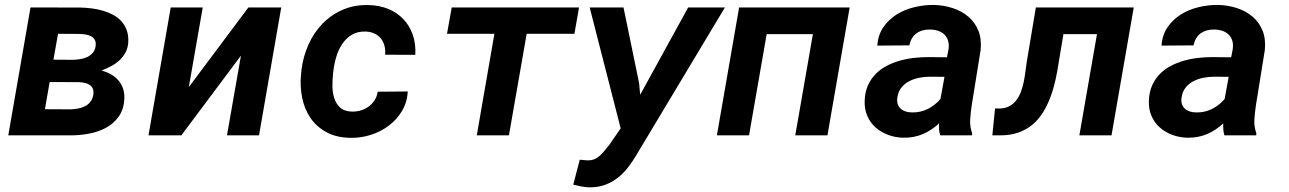

<svg xmlns="http://www.w3.org/2000/svg" viewBox="-20 -559 5322 793"><path d="M14.2 0 106 -528.3 311.5 -527.8Q334 -527.3 358.2 -524.4Q382.3 -521.5 404.8 -514.9Q427.2 -508.3 447 -497.8Q466.8 -487.3 481.2 -471.4Q495.6 -455.6 503.4 -434.1Q511.2 -412.6 509.8 -384.8Q508.3 -360.8 498.5 -342.5Q488.8 -324.2 473.4 -310.1Q458 -295.9 438.7 -285.6Q419.4 -275.4 399.4 -267.6Q419.9 -262.2 437.5 -252.4Q455.1 -242.7 467.8 -228.3Q480.5 -213.9 487.3 -195.6Q494.1 -177.2 493.7 -154.8Q492.2 -108.9 471.2 -78.9Q450.2 -48.8 417.7 -31.2Q385.3 -13.7 345.7 -6.6Q306.2 0.5 267.6 0ZM185.1 -220.2 165.5 -107.9 272.5 -107.4Q287.6 -107.9 303 -110.8Q318.4 -113.8 331.3 -120.4Q344.2 -127 353.3 -138.4Q362.3 -149.9 365.2 -167Q367.7 -182.1 363.5 -192.1Q359.4 -202.1 350.8 -208Q342.3 -213.9 330.3 -216.6Q318.4 -219.2 305.7 -219.7ZM200.7 -312.5 282.7 -312Q296.9 -312.5 311.8 -314.9Q326.7 -317.4 339.6 -323.2Q352.5 -329.1 362.1 -339.6Q371.6 -350.1 374.5 -366.2Q377.4 -382.8 372.1 -393.1Q366.7 -403.3 356.7 -408.9Q346.7 -414.6 333.5 -416.5Q320.3 -418.5 307.1 -418.9L219.7 -419.4Z M1005.9 -528.3H1141.6L1049.8 0H917.5L975.1 -329.1L729 0H593.3L685.1 -528.3H817.4L759.8 -199.2Z M1433.1 -98.1Q1452.6 -97.7 1470.5 -103Q1488.3 -108.4 1502.7 -118.9Q1517.1 -129.4 1527.1 -145Q1537.1 -160.6 1540 -180.2L1664.1 -181.2Q1661.6 -136.2 1640.1 -100.3Q1618.7 -64.5 1585.2 -39.6Q1551.8 -14.6 1510.5 -1.7Q1469.2 11.2 1426.8 10.3Q1369.6 9.3 1328.9 -12.7Q1288.1 -34.7 1262.9 -71Q1237.8 -107.4 1228 -155Q1218.3 -202.6 1223.6 -254.9L1225.1 -270Q1231.9 -325.2 1253.9 -374.5Q1275.9 -423.8 1311.5 -460.7Q1347.2 -497.6 1395.3 -518.6Q1443.4 -539.6 1502 -538.1Q1547.4 -537.1 1584 -522Q1620.6 -506.8 1646.2 -479.7Q1671.9 -452.6 1684.8 -415.3Q1697.8 -377.9 1695.3 -332.5L1570.8 -333Q1572.3 -352.5 1567.9 -369.9Q1563.5 -387.2 1553.2 -399.9Q1543 -412.6 1527.3 -420.2Q1511.7 -427.7 1490.7 -428.7Q1457 -429.7 1433.3 -415.5Q1409.7 -401.4 1394 -378.2Q1378.4 -355 1369.6 -326.4Q1360.8 -297.9 1357.4 -270L1355.5 -255.4Q1353 -231.9 1353 -204.6Q1353 -177.2 1360.4 -154.1Q1367.7 -130.9 1384.5 -115Q1401.4 -99.1 1433.1 -98.1Z M2352.5 -419.4H2155.3L2082 0H1949.2L2022 -419.4H1826.2L1845.7 -528.3H2371.6Z M2619.6 -215.8 2624 -167.5 2822.3 -528.3H2974.1L2609.4 79.6Q2593.3 107.4 2574 132.3Q2554.7 157.2 2531.2 175.5Q2507.8 193.8 2479.2 204.3Q2450.7 214.8 2416 214.8Q2398.4 214.4 2381.6 211.2Q2364.7 208 2347.7 203.6L2374.5 100.6Q2384.3 101.1 2395 102.5Q2405.8 104 2415.5 103Q2429.7 102.1 2440.9 95.7Q2452.1 89.4 2461.7 80.1Q2471.2 70.8 2479.7 59.8Q2488.3 48.8 2496.6 39.1L2543.5 -28.8L2415.5 -528.3H2555.2Z M3397.5 0H3264.6L3337.4 -418H3146.5L3073.7 0H2940.9L3032.7 -528.3H3489.3Z M3863.3 0Q3859.4 -12.7 3858.6 -24.7Q3857.9 -36.6 3858.4 -49.3Q3827.6 -20.5 3791.3 -5.1Q3754.9 10.3 3711.9 9.8Q3678.7 9.3 3648.7 -1.7Q3618.7 -12.7 3596.4 -32.5Q3574.2 -52.2 3562 -80.6Q3549.8 -108.9 3551.3 -144Q3552.7 -179.2 3564.7 -206.1Q3576.7 -232.9 3596.2 -252.9Q3615.7 -272.9 3641.1 -286.4Q3666.5 -299.8 3695.3 -308.1Q3724.1 -316.4 3754.6 -319.8Q3785.2 -323.2 3814.9 -323.2L3891.1 -322.3L3897.5 -355Q3900.4 -374 3896.2 -389.2Q3892.1 -404.3 3882.1 -414.8Q3872.1 -425.3 3856.9 -430.9Q3841.8 -436.5 3822.8 -437Q3788.6 -438 3765.6 -421.6Q3742.7 -405.3 3735.8 -371.6L3603.5 -370.6Q3606.4 -414.6 3628.4 -446.5Q3650.4 -478.5 3683.6 -499.3Q3716.8 -520 3757.1 -529.5Q3797.4 -539.1 3836.9 -538.6Q3878.4 -537.6 3915.5 -525.4Q3952.6 -513.2 3979.7 -490Q4006.8 -466.8 4020.8 -432.6Q4034.7 -398.4 4030.3 -353L3993.7 -126Q3989.3 -97.2 3987.1 -67.1Q3984.9 -37.1 3995.1 -8.8L3994.6 0ZM3746.6 -94.7Q3781.2 -93.8 3811.8 -108.9Q3842.3 -124 3864.3 -150.4L3880.9 -241.7L3820.8 -242.2Q3798.8 -242.2 3776.4 -237.8Q3753.9 -233.4 3734.9 -223.4Q3715.8 -213.4 3702.6 -196.8Q3689.5 -180.2 3686 -154.8Q3684.1 -139.6 3688 -128.4Q3691.9 -117.2 3700.2 -109.9Q3708.5 -102.5 3720.5 -98.6Q3732.4 -94.7 3746.6 -94.7Z M4662.6 -528.3 4570.8 0H4438L4510.7 -418H4372.1L4353 -303.2Q4347.7 -266.1 4339.4 -229Q4331.1 -191.9 4318.4 -157.7Q4305.7 -123.5 4287.6 -94.5Q4269.5 -65.4 4243.9 -43.9Q4218.3 -22.5 4183.8 -10.7Q4149.4 1 4105 0H4078.6L4089.8 -111.3L4104 -110.8Q4128.9 -110.4 4146.7 -119.4Q4164.6 -128.4 4176.5 -143.6Q4188.5 -158.7 4196 -178.5Q4203.6 -198.2 4208 -219.7Q4212.4 -241.2 4215.1 -262.9Q4217.8 -284.7 4220.7 -303.2L4258.3 -528.3Z M5037.1 0Q5033.2 -12.7 5032.5 -24.7Q5031.7 -36.6 5032.2 -49.3Q5001.5 -20.5 4965.1 -5.1Q4928.7 10.3 4885.7 9.8Q4852.5 9.3 4822.5 -1.7Q4792.5 -12.7 4770.3 -32.5Q4748 -52.2 4735.8 -80.6Q4723.6 -108.9 4725.1 -144Q4726.6 -179.2 4738.5 -206.1Q4750.5 -232.9 4770 -252.9Q4789.6 -272.9 4814.9 -286.4Q4840.3 -299.8 4869.1 -308.1Q4897.9 -316.4 4928.5 -319.8Q4959 -323.2 4988.8 -323.2L5064.9 -322.3L5071.3 -355Q5074.2 -374 5070.1 -389.2Q5065.9 -404.3 5055.9 -414.8Q5045.9 -425.3 5030.8 -430.9Q5015.6 -436.5 4996.6 -437Q4962.4 -438 4939.5 -421.6Q4916.5 -405.3 4909.7 -371.6L4777.3 -370.6Q4780.3 -414.6 4802.2 -446.5Q4824.2 -478.5 4857.4 -499.3Q4890.6 -520 4930.9 -529.5Q4971.2 -539.1 5010.7 -538.6Q5052.2 -537.6 5089.4 -525.4Q5126.5 -513.2 5153.6 -490Q5180.7 -466.8 5194.6 -432.6Q5208.5 -398.4 5204.1 -353L5167.5 -126Q5163.1 -97.2 5160.9 -67.1Q5158.7 -37.1 5168.9 -8.8L5168.5 0ZM4920.4 -94.7Q4955.1 -93.8 4985.6 -108.9Q5016.1 -124 5038.1 -150.4L5054.7 -241.7L4994.6 -242.2Q4972.7 -242.2 4950.2 -237.8Q4927.7 -233.4 4908.7 -223.4Q4889.6 -213.4 4876.5 -196.8Q4863.3 -180.2 4859.9 -154.8Q4857.9 -139.6 4861.8 -128.4Q4865.7 -117.2 4874 -109.9Q4882.3 -102.5 4894.3 -98.6Q4906.2 -94.7 4920.4 -94.7Z"/></svg>

Font: Roboto Mono
Style: Bold Italic
Weight: 700
Designer: Google
Version: Version 2.000985; 2015; ttfautohint (v1.3)